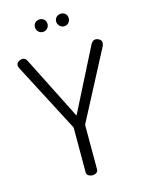

<svg xmlns="http://www.w3.org/2000/svg" viewBox="-135 -997 798 1075"><g transform="rotate(-15 264.5 -460.0)"><path d="M264 0Q252 0 241.5 -6.5Q231 -13 231 -26V-280Q231 -285 230 -288L23 -685Q20 -691 19 -695.5Q18 -700 18 -703Q18 -712 23.5 -718Q29 -724 37.5 -727.5Q46 -731 54 -731Q62 -731 68.5 -726Q75 -721 80 -711L264 -346L449 -711Q455 -721 461.5 -726Q468 -731 475 -731Q484 -731 492 -727.5Q500 -724 505.5 -718Q511 -712 511 -703Q511 -700 510 -695.5Q509 -691 507 -685L299 -288Q297 -285 297 -280V-26Q297 -13 287 -6.5Q277 0 264 0ZM327 -847Q312 -847 301 -858Q290 -869 290 -884Q290 -900 301 -910Q312 -920 327 -920Q343 -920 353 -910Q363 -900 363 -884Q363 -869 353 -858Q343 -847 327 -847ZM204 -847Q188 -847 177.5 -858Q167 -869 167 -884Q167 -900 177.5 -910Q188 -920 204 -920Q219 -920 229.5 -910Q240 -900 240 -884Q240 -869 229.5 -858Q219 -847 204 -847Z"/></g></svg>

Font: Dosis ExtraLight
Style: Regular
Weight: 400
Version: Version 3.001; ttfautohint (v1.8.2)